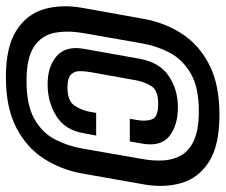

<svg xmlns="http://www.w3.org/2000/svg" viewBox="-74 -646 728 619"><g transform="rotate(90 289.5 -336.0)"><path d="M228.5 8.5Q131 8.5 78.2 -25Q25.5 -58.5 9.2 -114Q-7 -169.5 4.5 -236L40.5 -436.5Q52 -501.5 87 -557Q122 -612.5 186.2 -646.2Q250.5 -680 349.5 -680Q449 -680 501.5 -646Q554 -612 569.8 -556.5Q585.5 -501 574 -436.5L538.5 -235.5Q526.5 -169.5 491 -114Q455.5 -58.5 391 -25Q326.5 8.5 228.5 8.5ZM240 -58Q319 -58 363.8 -83.8Q408.5 -109.5 429.5 -150.8Q450.5 -192 458.5 -238.5L492 -430.5Q498.5 -466 496.8 -498.8Q495 -531.5 479.8 -557.5Q464.5 -583.5 430.5 -598.5Q396.5 -613.5 338 -613.5Q261 -613.5 216 -587.2Q171 -561 149.2 -519.2Q127.5 -477.5 119.5 -431L86 -240.5Q77.5 -190.5 85.2 -149Q93 -107.5 129 -82.8Q165 -58 240 -58ZM251.5 -126Q193.5 -126 160 -155.5Q126.5 -185 137 -243.5L169 -423Q180.5 -486.5 224 -516.2Q267.5 -546 325 -546Q384 -546 418.5 -518.5Q453 -491 442.5 -431L435.5 -391H362.5L366.5 -415Q371.5 -442.5 364.2 -462.5Q357 -482.5 314.5 -482.5Q271.5 -482.5 257.5 -461Q243.5 -439.5 238 -409L212 -264Q208.5 -244 209 -227.2Q209.5 -210.5 221 -200.2Q232.5 -190 261.5 -190Q303.5 -190 318.8 -211.2Q334 -232.5 339.5 -260L343.5 -282.5H416.5L408.5 -240Q398.5 -182 353.5 -154Q308.5 -126 251.5 -126Z"/></g></svg>

Font: Anybody SemiBold
Style: Italic
Weight: 600
Italic angle: -10°
Designer: Tyler Finck
Foundry: Etcetera Type Company
Version: Version 1.010; ttfautohint (v1.8.3) -l 8 -r 50 -G 200 -x 14 